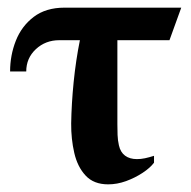

<svg xmlns="http://www.w3.org/2000/svg" viewBox="-20 -470 500 502"><path d="M262.9 12Q225.1 12 203.9 -10.9Q182.6 -33.7 174.2 -70.2Q165.8 -106.6 166.1 -147.1Q166.9 -198.6 172.6 -255.8Q178.4 -313 188.9 -364.9H135.1Q98.9 -364.9 73.7 -341.4Q48.6 -317.9 48.6 -283.1H6.4Q6.4 -325.4 21.4 -363.5Q36.4 -401.6 68.1 -425.8Q99.9 -450 148.9 -450H453.9L423.1 -364.9H286.9V-145Q286.9 -131 287.4 -117Q287.9 -103 290.9 -90Q294.9 -72 307 -63Q319.1 -54 338.1 -54Q348.1 -54 358.9 -56.2Q369.7 -58.5 382.7 -62.6V-44.6Q372.5 -31 352.6 -17.9Q332.7 -4.9 309.4 3.6Q286 12 262.9 12Z"/></svg>

Font: Ancizar Serif Light
Style: Regular
Weight: 300
Designer: Cesar Puertas, Viviana Monsalve, Julian Moncada, Julian Prieto, Jose Castro, Felipe Aragon, Mariel Hernandez, Sara Alarc
Version: Version 8.100